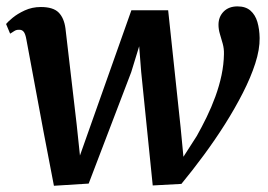

<svg xmlns="http://www.w3.org/2000/svg" viewBox="-22 -586 860 616"><path d="M151 10 117.5 -164.5 62.5 -460Q59.5 -477 54.2 -483.8Q49 -490.5 40.5 -490.5Q31 -491 24.5 -486.8Q18 -482.5 10.5 -478L-2.5 -509Q2.5 -515.5 18 -528.5Q33.5 -541.5 57.2 -552.5Q81 -563.5 109 -563.5Q148.5 -563.5 166 -546Q183.5 -528.5 188 -495L224 -186.5L234.5 -87L275 -201.5L399.5 -553H517.5L557.5 -177L566.5 -83L609.5 -150Q625.5 -178.5 641 -210.2Q656.5 -242 669 -276.2Q681.5 -310.5 688.8 -345Q696 -379.5 696.5 -412.5Q697 -430 692.5 -446Q688 -462 683.5 -477Q679 -492 679 -506.5Q679 -532 695.5 -548.8Q712 -565.5 740 -565.5Q766 -565.5 781.5 -552Q797 -538.5 803.8 -515.5Q810.5 -492.5 811 -464Q811.5 -427.5 797 -382.5Q782.5 -337.5 757.2 -288Q732 -238.5 699.8 -187.5Q667.5 -136.5 631.5 -87.8Q595.5 -39 560 4L468 9L431 -355L424.5 -437.5L399 -354.5L262.5 3Z"/></svg>

Font: Merriweather 28pt SemiBold
Style: Italic
Weight: 600
Italic angle: -7.8°
Version: Version 2.101